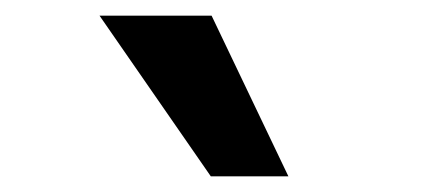

<svg xmlns="http://www.w3.org/2000/svg" viewBox="-20 -780 540 245"><path d="M249 -555 107 -760H250L348 -555Z"/></svg>

Font: Nunito Sans 12pt ExtraLight 12pt ExtraBold
Style: Italic
Weight: 800
Italic angle: -9°
Version: Version 3.101;gftools[0.9.27]